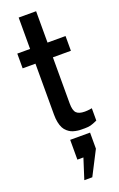

<svg xmlns="http://www.w3.org/2000/svg" viewBox="-185 -750 671 1081"><g transform="rotate(-20 150.0 -209.5)"><path d="M119.1 283.7 158.2 161.6H122.1V43H241.2V139.2L167 283.7ZM8.3 -426.8V-515.1H85V-703.1H189.5V-515.1H297.4V-426.8H189.5V-150.4Q189.5 -108.9 204.3 -93.5Q219.2 -78.1 254.4 -78.1Q268.6 -78.1 283 -80.1Q297.4 -82 297.4 -82.5V-8.8Q271 3.4 256.6 6.8Q242.2 10.3 221.4 10.3Q200.7 10.3 190.7 9.8Q180.7 9.3 166.3 6.3Q151.9 3.4 141.4 -1.7Q130.9 -6.8 119.6 -16.6Q108.4 -26.4 101.1 -40Q85 -71.3 85 -121.1V-426.8Z"/></g></svg>

Font: News Cycle
Style: Bold
Weight: 700
Version: Version 0.5.1